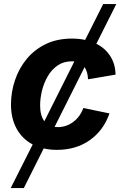

<svg xmlns="http://www.w3.org/2000/svg" viewBox="-20 -748 628 972"><path d="M34.2 204.1 145.5 -16.6Q92.8 -44.4 64.2 -96.4Q35.6 -148.4 35.6 -218.8Q35.6 -281.7 55.7 -341.6Q75.7 -401.4 114.7 -449Q153.8 -496.6 211.4 -524.7Q269 -552.7 344.7 -552.7Q379.9 -552.7 411.1 -545.9L502.4 -727.5H568.8L467.8 -526.4Q512.7 -503.9 538.3 -463.9Q564 -423.8 564.9 -370.1L425.8 -346.7Q423.8 -385.7 408.2 -408.2L256.3 -105.5Q263.7 -104.5 272 -104.5Q315.4 -104.5 350.6 -130.6Q385.7 -156.7 401.9 -201.2L534.2 -173.8Q504.4 -87.9 434.8 -38.6Q365.2 10.7 267.6 10.7Q232.4 10.7 201.2 3.4L100.6 204.1ZM204.6 -134.3 356.4 -437Q350.1 -437.5 343.3 -437.5Q301.8 -437.5 271.5 -416.5Q241.2 -395.5 221.7 -361.8Q202.1 -328.1 192.6 -289.1Q183.1 -250 183.1 -214.4Q183.1 -162.6 204.6 -134.3Z"/></svg>

Font: Inter
Style: Bold Italic
Weight: 700
Italic angle: -9.39999°
Designer: Rasmus Andersson
Foundry: rsms
Version: Version 4.001;git-9221beed3